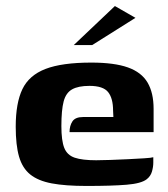

<svg xmlns="http://www.w3.org/2000/svg" viewBox="-20 -609 554 635"><path d="M266 6Q196 6 151 -2.5Q106 -11 80 -32Q54 -53 43 -91Q32 -129 32 -190Q32 -268 54 -314Q76 -360 130.5 -381Q185 -402 282 -402Q358 -402 403 -386Q448 -370 468 -336Q488 -302 488 -249V-172H210Q210 -193 219.5 -207.5Q229 -222 255 -222H355L354 -243Q354 -284 337.5 -304.5Q321 -325 276 -325Q239 -325 218.5 -313.5Q198 -302 190.5 -273.5Q183 -245 183 -192Q183 -144 192.5 -120Q202 -96 227 -87.5Q252 -79 298 -79Q315 -79 344 -80Q373 -81 403.5 -82.5Q434 -84 457.5 -85.5Q481 -87 487 -89V-71Q487 -57 482.5 -41.5Q478 -26 465 -16Q447 -2 398.5 2Q350 6 266 6ZM224 -460 360 -589 428 -550 285 -460Z"/></svg>

Font: Genos
Style: Bold
Weight: 700
Designer: Robert E. Leuschke
Foundry: Robert E. Leuschke
Version: Version 1.010